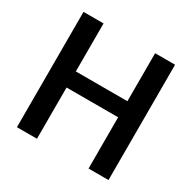

<svg xmlns="http://www.w3.org/2000/svg" viewBox="-158 -868 1025 1025"><g transform="rotate(30 355.0 -355.5)"><path d="M636.7 0H513.7V-315.9H195.8V0H72.3V-710.9H195.8V-415H513.7V-710.9H636.7Z"/></g></svg>

Font: Roboto Medium
Style: Regular
Weight: 500
Designer: Google
Version: Version 2.134; 2016; ttfautohint (v1.6)